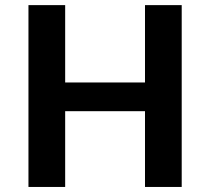

<svg xmlns="http://www.w3.org/2000/svg" viewBox="-20 -741 833 761"><path d="M92.8 -720.7H238.3V-414.1H554.7V-720.7H700.2V0H554.7V-300.3H238.3V0H92.8Z"/></svg>

Font: Monda
Style: Bold
Weight: 700
Designer: Vernon Adams
Foundry: Vernon Adams
Version: Version 2.100; ttfautohint (v1.8.3)